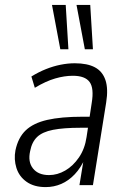

<svg xmlns="http://www.w3.org/2000/svg" viewBox="-20 -755 512 783"><path d="M166 8Q119 8 88.5 -13.5Q58 -35 47 -70Q36 -105 43 -142Q54 -194 85 -223.5Q116 -253 172.5 -266Q229 -279 317 -279H356L349 -234H309Q239 -234 196 -225.5Q153 -217 131.5 -196.5Q110 -176 103 -139Q93 -95 114.5 -68Q136 -41 180 -41Q214 -41 246 -59.5Q278 -78 302 -113Q326 -148 333 -196L354 -335Q364 -395 345.5 -420.5Q327 -446 277 -446Q243 -446 205 -435Q167 -424 122 -397L108 -443Q137 -461 167 -473Q197 -485 227 -491Q257 -497 285 -497Q336 -497 367 -480.5Q398 -464 410 -428.5Q422 -393 413 -337L359 0H304L322 -110H327Q310 -71 285 -44.5Q260 -18 230 -5Q200 8 166 8ZM326 -554 292 -735H348L359 -554ZM226 -554 192 -735H248L259 -554Z"/></svg>

Font: Nunito Sans 10pt Condensed Light
Style: Italic
Weight: 300
Width: 3
Italic angle: -9°
Designer: Vernon Adams
Foundry: Vernon Adams
Version: Version 3.101;gftools[0.9.27]